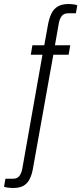

<svg xmlns="http://www.w3.org/2000/svg" viewBox="-92 -751 404 954"><path d="M-26 183Q-33 183 -41.5 182.5Q-50 182 -58 180.5Q-66 179 -72 177L-65 137H-27Q-6 137 4.5 123Q15 109 19 86L119 -479H61L69 -526H128L146 -626Q152 -659 163 -682.5Q174 -706 194.5 -718.5Q215 -731 249 -731Q255 -731 263 -730.5Q271 -730 278.5 -728.5Q286 -727 292 -725L285 -685H247Q225 -685 214.5 -671Q204 -657 200 -634L181 -526H257L249 -479H173L73 79Q68 112 57 135.5Q46 159 26.5 171Q7 183 -26 183Z"/></svg>

Font: Archivo Condensed ExtraLight
Style: Italic
Weight: 250
Width: 3
Italic angle: -10°
Designer: Hector Gatti
Foundry: Omnibus-Type
Version: Version 2.001